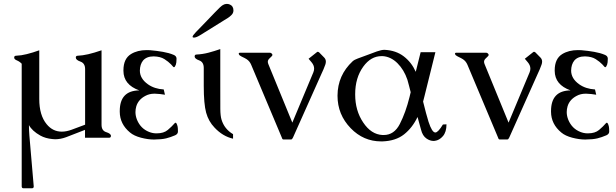

<svg xmlns="http://www.w3.org/2000/svg" viewBox="-20 -716 3203 998"><path d="M422.4 -356.9Q422.4 -387.2 398.2 -395.8Q374 -404.3 374 -416.5Q374 -426.3 383.8 -426.3Q408.2 -427.2 438.5 -434.1Q469.7 -441.4 507.8 -454.6V-67.4Q507.8 -36.6 532.2 -29.1Q556.6 -21.5 556.6 -9.8Q556.6 0 546.9 0H421.9V-41L323.7 -2.9Q294.9 7.8 266.6 7.8Q259.3 7.8 252 6.8Q216.3 3.4 189.9 -11.2Q147 -35.2 130.4 -65.9Q130.4 -40 132.8 -10.3L155.3 252.4V253.4Q155.3 262.7 145.5 262.7H102.1Q92.8 262.7 92.8 252.4V-384.8Q81.5 -396.5 67.6 -402.1Q53.7 -407.7 53.7 -416.5Q53.7 -426.3 63.5 -426.3Q89.8 -427.2 119.1 -434.6Q135.7 -438.5 151.4 -443.6Q167 -448.7 184.1 -454.6V-201.2Q184.1 -117.2 222.2 -70.8Q253.9 -31.7 301.3 -31.7Q325.2 -31.7 353 -42L422.4 -67.9Z M780.3 9.3Q749.5 9.3 712.9 -0.2Q676.3 -9.8 655.8 -27.3Q603 -70.8 602.5 -134.8V-138.7Q602.5 -245.1 704.1 -246.1Q622.1 -275.4 621.6 -347.7V-350.6Q621.6 -411.1 661.1 -435.1Q694.8 -455.6 742.2 -455.6Q751 -455.6 759.8 -455.1Q794.9 -452.1 826.9 -446.5Q858.9 -440.9 882.8 -430.7Q896 -425.3 897.5 -413.6V-408.7Q897.5 -389.6 894 -379.9Q889.2 -366.7 884.3 -366.7Q882.3 -366.7 880.4 -368.7Q877 -372.6 869.1 -381.3Q855.5 -395.5 834.7 -408.7Q814 -421.9 779.8 -422.9H778.3Q742.2 -422.9 723.6 -401.4Q707.5 -381.3 707 -349.1Q707 -307.6 749 -277.8Q782.7 -253.9 831.1 -251L837.4 -223.6Q813 -228 785.6 -229H782.2Q756.3 -229 735.8 -217.8Q699.2 -198.7 688.5 -163.6Q684.1 -148.4 684.1 -133.3Q684.1 -113.3 692.4 -92.8Q711.4 -47.4 754.9 -30.3Q772 -23.4 789.6 -22.9H795.4Q831.1 -22.9 852.1 -40.5Q874 -59.1 887.7 -75.2Q890.1 -78.1 892.6 -78.1Q898.4 -78.1 903.3 -57.6Q904.8 -49.3 904.8 -36.6V-29.8Q903.3 -18.6 890.1 -12.7Q866.2 -2.4 843.5 3.2Q820.8 8.8 780.3 9.3Z M1125 -270Q1125 -186.5 1125.2 -150.1Q1125.5 -113.8 1131.3 -94.7Q1146 -45.4 1191.4 -18.6V4.9Q1137.7 -7.3 1095.2 -52.7Q1064 -85 1051.5 -130.4Q1039.1 -175.8 1039.1 -270V-362.8Q1039.1 -393.6 1015.4 -402.1Q991.7 -410.6 991.7 -422.4Q991.7 -432.6 1002 -432.6Q1033.2 -434.1 1063.7 -442.1Q1094.2 -450.2 1125 -460.9ZM1020.5 -533.2Q1000 -520.5 987.8 -520.5Q986.3 -520.5 985.4 -521Q981 -521.5 981 -524.4Q981 -531.2 998 -548.8L1054.7 -607.4Q1066.4 -619.1 1096.7 -651.1Q1127 -683.1 1138.7 -689.9Q1148.4 -695.8 1159.2 -695.8Q1167 -695.8 1174.8 -692.4Q1193.4 -684.6 1193.4 -661.6Q1193.4 -648.4 1183.6 -638.4Q1173.8 -628.4 1164.1 -622.6Z M1375 -382.3 1499.5 -78.6 1608.9 -340.3Q1612.8 -350.1 1612.8 -359.4Q1612.8 -376.5 1599.6 -392.1L1584 -410.6L1626.5 -444.3Q1628.9 -446.8 1631.8 -446.8Q1635.3 -446.8 1639.2 -443.4L1665.5 -416.5Q1673.8 -407.7 1673.8 -395.5Q1673.8 -388.2 1670.9 -379.9Q1663.1 -357.4 1648.4 -326.7L1502.9 -1Q1500.5 3.9 1498 6.8Q1496.1 8.8 1493.2 8.8H1452.6Q1450.2 8.8 1447.8 6.3Q1446.3 4.4 1440.9 -10.3L1285.6 -379.4Q1277.8 -397.9 1262.2 -408.2Q1252 -414.6 1242.7 -418.7Q1233.4 -422.9 1227.5 -427.2Q1223.1 -429.7 1222.2 -433.1Q1220.7 -435.1 1220.7 -437Q1220.7 -438 1221.7 -439.5Q1223.1 -441.9 1227.1 -441.9H1382.8Q1386.7 -441.9 1390.1 -439.5Q1393.6 -437 1395.5 -433.1Q1396 -431.6 1396 -430.7Q1396 -426.3 1391.1 -422.4Q1375.5 -408.2 1374 -403.3Q1372.1 -399.4 1372.1 -395Q1372.1 -389.2 1375 -382.3Z M1979 -457Q2038.1 -454.1 2078.6 -423.1Q2119.1 -392.1 2141.1 -342.8Q2148.4 -372.1 2154.5 -396.7Q2160.6 -421.4 2166.5 -444.8H2243.2Q2232.4 -401.4 2221.9 -358.9Q2211.4 -316.4 2185.5 -212.4Q2181.6 -195.8 2179.2 -188Q2187.5 -155.8 2194.3 -128.9Q2201.2 -102.1 2207.5 -83Q2225.6 -27.3 2242.7 -27.3H2243.2Q2257.3 -27.8 2282.2 -68.8L2300.8 -69.8Q2300.8 -29.8 2282.2 -8.3Q2263.7 13.2 2240.2 16.1Q2236.8 16.6 2233.9 16.6Q2215.3 16.6 2197.3 4.4Q2176.3 -9.8 2168.5 -42Q2164.6 -56.6 2159.9 -73Q2155.3 -89.4 2150.4 -107.9Q2123.5 -51.8 2080.3 -17.6Q2037.1 16.6 1967.8 19H1961.4Q1869.1 19 1802.7 -49.8Q1734.4 -120.6 1734.4 -217.8V-219.2Q1734.9 -324.7 1813 -397.5Q1822.3 -405.8 1840.1 -412.1Q1857.9 -418.5 1893.1 -431.6Q1913.6 -439.5 1939 -448.7Q1962.9 -457 1977.5 -457ZM2114.7 -236.8Q2110.4 -253.4 2106.2 -270Q2102.1 -286.6 2097.7 -301.3Q2080.1 -353.5 2045.9 -387.5Q2011.7 -421.4 1969.2 -424.3H1963.4Q1907.7 -424.3 1868.2 -369.6Q1826.2 -311.5 1826.2 -226.6V-224.6Q1826.2 -141.1 1867.7 -79.6Q1909.2 -17.1 1968.3 -14.2H1974.6Q2028.8 -14.2 2058.1 -71.3Q2088.9 -131.3 2108.9 -212.4Q2112.8 -229 2114.7 -236.8Z M2499 -382.3 2623.5 -78.6 2732.9 -340.3Q2736.8 -350.1 2736.8 -359.4Q2736.8 -376.5 2723.6 -392.1L2708 -410.6L2750.5 -444.3Q2752.9 -446.8 2755.9 -446.8Q2759.3 -446.8 2763.2 -443.4L2789.6 -416.5Q2797.9 -407.7 2797.9 -395.5Q2797.9 -388.2 2794.9 -379.9Q2787.1 -357.4 2772.5 -326.7L2627 -1Q2624.5 3.9 2622.1 6.8Q2620.1 8.8 2617.2 8.8H2576.7Q2574.2 8.8 2571.8 6.3Q2570.3 4.4 2564.9 -10.3L2409.7 -379.4Q2401.9 -397.9 2386.2 -408.2Q2376 -414.6 2366.7 -418.7Q2357.4 -422.9 2351.6 -427.2Q2347.2 -429.7 2346.2 -433.1Q2344.7 -435.1 2344.7 -437Q2344.7 -438 2345.7 -439.5Q2347.2 -441.9 2351.1 -441.9H2506.8Q2510.7 -441.9 2514.2 -439.5Q2517.6 -437 2519.5 -433.1Q2520 -431.6 2520 -430.7Q2520 -426.3 2515.1 -422.4Q2499.5 -408.2 2498 -403.3Q2496.1 -399.4 2496.1 -395Q2496.1 -389.2 2499 -382.3Z M3022 9.3Q2991.2 9.3 2954.6 -0.2Q2918 -9.8 2897.5 -27.3Q2844.7 -70.8 2844.2 -134.8V-138.7Q2844.2 -245.1 2945.8 -246.1Q2863.8 -275.4 2863.3 -347.7V-350.6Q2863.3 -411.1 2902.8 -435.1Q2936.5 -455.6 2983.9 -455.6Q2992.7 -455.6 3001.5 -455.1Q3036.6 -452.1 3068.6 -446.5Q3100.6 -440.9 3124.5 -430.7Q3137.7 -425.3 3139.2 -413.6V-408.7Q3139.2 -389.6 3135.7 -379.9Q3130.9 -366.7 3126 -366.7Q3124 -366.7 3122.1 -368.7Q3118.7 -372.6 3110.8 -381.3Q3097.2 -395.5 3076.4 -408.7Q3055.7 -421.9 3021.5 -422.9H3020Q2983.9 -422.9 2965.3 -401.4Q2949.2 -381.3 2948.7 -349.1Q2948.7 -307.6 2990.7 -277.8Q3024.4 -253.9 3072.8 -251L3079.1 -223.6Q3054.7 -228 3027.3 -229H3023.9Q2998 -229 2977.5 -217.8Q2940.9 -198.7 2930.2 -163.6Q2925.8 -148.4 2925.8 -133.3Q2925.8 -113.3 2934.1 -92.8Q2953.1 -47.4 2996.6 -30.3Q3013.7 -23.4 3031.2 -22.9H3037.1Q3072.8 -22.9 3093.8 -40.5Q3115.7 -59.1 3129.4 -75.2Q3131.8 -78.1 3134.3 -78.1Q3140.1 -78.1 3145 -57.6Q3146.5 -49.3 3146.5 -36.6V-29.8Q3145 -18.6 3131.8 -12.7Q3107.9 -2.4 3085.2 3.2Q3062.5 8.8 3022 9.3Z"/></svg>

Font: Caudex
Style: Regular
Weight: 400
Version: Version 1.01